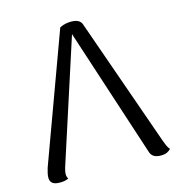

<svg xmlns="http://www.w3.org/2000/svg" viewBox="-107 -796 832 902"><g transform="rotate(-15 309.5 -345.5)"><path d="M74 13Q50 13 38.5 4Q27 -5 27 -23Q27 -32 29.5 -44Q32 -56 36 -69L264 -691Q280 -699 294 -701.5Q308 -704 318 -704Q362 -704 371 -677L591 -52Q595 -41 600.5 -28Q606 -15 614 -6Q607 2 595.5 7.5Q584 13 565 13Q523 13 514 -19L296 -686H322L116 -50Q114 -43 112 -34.5Q110 -26 110 -18Q110 -10 112 -4.5Q114 1 116 5Q107 9 97.5 11Q88 13 74 13Z"/></g></svg>

Font: Arima Thin
Style: Regular
Weight: 400
Version: Version 1.100